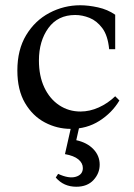

<svg xmlns="http://www.w3.org/2000/svg" viewBox="-20 -475 511 730"><path d="M249 15Q197 15 150.5 -9.5Q104 -34 75 -83.5Q46 -133 46 -207Q46 -286 79.5 -341.5Q113 -397 168 -426Q223 -455 285 -455Q316 -455 352.5 -447Q389 -439 418 -419V-288H395Q390 -340 369 -368Q348 -396 320.5 -407Q293 -418 266 -418Q200 -418 164 -368.5Q128 -319 128 -245Q128 -186 148.5 -142.5Q169 -99 205 -75Q241 -51 286 -51Q321 -51 355.5 -66.5Q390 -82 418 -109L434 -93Q406 -46 358 -15.5Q310 15 249 15ZM270 58Q311 67 335 92Q359 117 359 151Q359 184 335.5 209.5Q312 235 270 235Q222 235 192 200L201 186Q242 205 268.5 197Q295 189 295 164Q295 145 278 131Q261 117 227 111L255 -13H286Z"/></svg>

Font: Bona Nova SC
Style: Regular
Weight: 400
Designer: Mateusz Machalski
Foundry: Capitalics
Version: Version 4.001; ttfautohint (v1.8.4.7-5d5b)